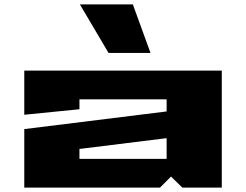

<svg xmlns="http://www.w3.org/2000/svg" viewBox="-20 -850 1115 870"><path d="M90 0V-265L735 -345V-400H340V-355L90 -330V-530H985V0H806L755 -50L705 0ZM340 -130H735V-224L340 -175ZM342 -830H582L662 -610H472Z"/></svg>

Font: Stalinist One
Style: Regular
Weight: 400
Designer: Jovanny Lemonad
Foundry: Alexey Maslov, Jovanny Lemonad
Version: Version 3.004